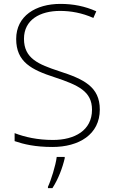

<svg xmlns="http://www.w3.org/2000/svg" viewBox="-20 -744 584 985"><path d="M492 -182C492 -299 410 -338 283 -379C177 -414 103 -444 103 -545C103 -643 186 -688 288 -688C343 -688 400 -678 459 -652L474 -686C416 -712 356 -724 290 -724C163 -724 63 -662 63 -544C63 -426 142 -386 259 -348C383 -307 452 -275 452 -181C452 -75 363 -26 252 -26C172 -26 107 -41 55 -61V-20C102 -4 160 10 249 10C385 10 492 -54 492 -182ZM312 68V61H271C266 104 241 183 226 214V221H249C279 175 301 116 312 68Z"/></svg>

Font: Noto Sans Myanmar ExtraLight
Style: Regular
Weight: 200
Designer: Monotype Design Team
Foundry: Monotype Imaging Inc.
Version: Version 2.107